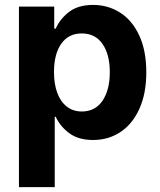

<svg xmlns="http://www.w3.org/2000/svg" viewBox="-20 -557 648 776"><path d="M56.6 -530.3H199.2V-441.4H205.1Q223.1 -481.4 259.8 -509.3Q296.4 -537.1 356.4 -537.1Q416.5 -537.1 465.3 -506.1Q514.2 -475.1 542.7 -413.8Q571.3 -352.5 571.3 -264.6Q571.3 -178.7 543.2 -116.9Q515.1 -55.2 466.6 -23.2Q418 8.8 356.4 8.8Q297.4 8.8 260.5 -18.3Q223.6 -45.4 205.1 -85H201.2V199.2H56.6ZM310.5 -106.4Q364.7 -106.4 394.3 -149.9Q423.8 -193.4 423.8 -265.6Q423.8 -336.9 394.3 -379.4Q364.7 -421.9 310.5 -421.9Q256.8 -421.9 227.5 -380.1Q198.2 -338.4 198.2 -265.6Q198.2 -217.8 211.4 -181.9Q224.6 -146 250 -126.2Q275.4 -106.4 310.5 -106.4Z"/></svg>

Font: WEMIX Pretendard
Style: Bold
Weight: 700
Designer: Base glyphs from Inter by Rasmus Andersson; Hangeul glyphs from Noto Sans CJK(Source Han Sans) by Jang Soo-young and Kan
Foundry: Kil Hyung-jin
Version: Version 1.000